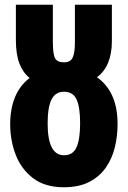

<svg xmlns="http://www.w3.org/2000/svg" viewBox="-20 -780 540 810"><path d="M249 10Q170 10 120 -28Q70 -66 46.5 -126.5Q23 -187 23 -256Q23 -321 43.5 -370.5Q64 -420 105 -451Q77 -473 62 -512Q47 -551 47 -612V-760H203V-603Q203 -551 212.5 -534Q222 -517 250 -517Q277 -517 286.5 -537Q296 -557 296 -601V-760H452V-607Q452 -501 389 -454Q430 -426 453 -377Q476 -328 476 -256Q476 -206 464.5 -158.5Q453 -111 426.5 -73Q400 -35 356.5 -12.5Q313 10 249 10ZM250 -125Q288 -125 303 -159Q318 -193 318 -260Q318 -328 303 -360.5Q288 -393 250 -393Q214 -393 197.5 -360.5Q181 -328 181 -259Q181 -125 250 -125Z"/></svg>

Font: Noto Sans Mono ExtraCondensed Black
Style: Regular
Weight: 900
Width: 2
Designer: Monotype Design Team
Foundry: Monotype Imaging Inc.
Version: Version 2.014